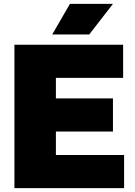

<svg xmlns="http://www.w3.org/2000/svg" viewBox="-20 -971 696 991"><path d="M54.5 0V-740H615.5V-569H268.5V-463H563V-292H268.5V-171H620.5V0ZM249.5 -793 341 -951H563L440.5 -793Z"/></svg>

Font: Encode Sans Black
Style: Regular
Weight: 900
Designer: Multiple Designers
Foundry: Impallari Type
Version: Version 3.002; ttfautohint (v1.8.3) -l 8 -r 50 -G 200 -x 14 